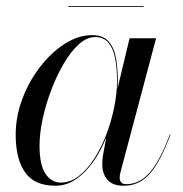

<svg xmlns="http://www.w3.org/2000/svg" viewBox="-20 -582 584 612"><path d="M156.5 10Q89.5 10 59.8 -32.8Q30 -75.5 30 -152.5Q30 -210 51 -266.2Q72 -322.5 107.5 -368.5Q143 -414.5 186.2 -442.2Q229.5 -470 273.5 -470Q309.5 -470 327.2 -448.8Q345 -427.5 350.2 -394Q355.5 -360.5 355.5 -324Q355.5 -291 349.2 -253.5Q343 -216 331 -178.5Q319 -141 301.8 -107.2Q284.5 -73.5 262 -47Q239.5 -20.5 213.2 -5.2Q187 10 156.5 10ZM174 0Q204 0 230.8 -20.5Q257.5 -41 280 -75.8Q302.5 -110.5 318.8 -153Q335 -195.5 344 -240Q353 -284.5 353 -324Q353 -363 347.2 -394.8Q341.5 -426.5 326.2 -445.2Q311 -464 283 -464Q257 -464 231.5 -441Q206 -418 183.5 -379.8Q161 -341.5 143.5 -295.5Q126 -249.5 116 -203Q106 -156.5 106 -117.5Q106 -57 124.8 -28.5Q143.5 0 174 0ZM374 10Q339 10 322.5 -9Q306 -28 306 -58Q306 -66.5 306.5 -73.2Q307 -80 308 -85L319.5 -149L342.5 -223.5L355.5 -303.5L393 -460H477.5L363.5 -31Q361.5 -23.5 361.5 -15Q361.5 -6.5 366.2 -0.8Q371 5 382 5Q410.5 5 434 -11Q457.5 -27 479 -62.2Q500.5 -97.5 521.5 -153.5L523.5 -153Q502 -95.5 480.2 -59.5Q458.5 -23.5 433 -6.8Q407.5 10 374 10ZM198 -560V-562.5H438V-560Z"/></svg>

Font: Bodoni Moda 72pt
Style: Italic
Weight: 400
Italic angle: -13°
Designer: Owen Earl
Foundry: indestructible type
Version: Version 2.005